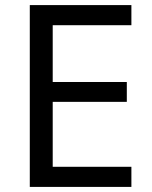

<svg xmlns="http://www.w3.org/2000/svg" viewBox="-20 -734 596 754"><path d="M496 0H97V-714H496V-635H187V-412H478V-334H187V-79H496Z"/></svg>

Font: Apis
Style: Regular
Weight: 400
Designer: Monotype Design Team
Foundry: Monotype Imaging Inc.
Version: Version 2.000; build 0001